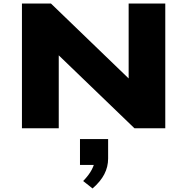

<svg xmlns="http://www.w3.org/2000/svg" viewBox="-20 -725 1058 1085"><path d="M104 0V-705H268L714 -275H707V-705H914V0H740L305 -419H312V0ZM503 340 450 298Q483 264 499 233Q515 202 516 178L548 207H432V61H591V171Q591 218 569.5 259.5Q548 301 503 340Z"/></svg>

Font: Nunito Sans 7pt Expanded Black
Style: Regular
Weight: 900
Width: 7
Designer: Vernon Adams
Foundry: Vernon Adams
Version: Version 3.101;gftools[0.9.27]